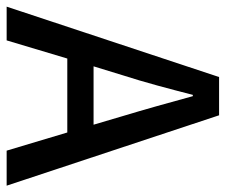

<svg xmlns="http://www.w3.org/2000/svg" viewBox="-72 -624 695 592"><g transform="rotate(90 276.0 -327.5)"><path d="M0 0 217 -655H335L552 0H444L388 -187H160L104 0ZM211 -356 184 -268H364L338 -356Q322 -409 306.5 -464Q291 -519 276 -574H272Q258 -519 243 -464Q228 -409 211 -356Z"/></g></svg>

Font: Assistant SemiBold
Style: Regular
Weight: 600
Designer: Hebrew By Ben Nathan, Latin by Paul Hunt
Version: Version 3.000